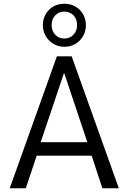

<svg xmlns="http://www.w3.org/2000/svg" viewBox="-20 -1006 687 1026"><path d="M32 0 284 -705H363L615 0H527L461 -201L497 -174H150L185 -201L118 0ZM321 -613 192 -230 176 -246H471L452 -230L324 -613ZM324 -756Q291 -756 265 -772Q239 -788 224 -814Q209 -840 209 -871Q209 -904 224 -930Q239 -956 264.5 -971Q290 -986 324 -986Q357 -986 383 -971Q409 -956 424 -930Q439 -904 439 -871Q439 -839 424 -813Q409 -787 383 -771.5Q357 -756 324 -756ZM323 -800Q353 -800 372.5 -820.5Q392 -841 392 -872Q392 -904 372.5 -924Q353 -944 323 -944Q295 -944 275.5 -924Q256 -904 256 -873Q256 -840 275.5 -820Q295 -800 323 -800Z"/></svg>

Font: Nunito Sans 7pt Condensed
Style: Regular
Weight: 400
Width: 3
Designer: Vernon Adams
Foundry: Vernon Adams
Version: Version 3.101;gftools[0.9.27]